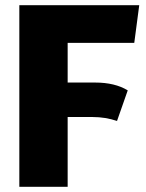

<svg xmlns="http://www.w3.org/2000/svg" viewBox="-20 -715 557 735"><path d="M494 -551H239V-399H344Q420 -399 469 -369L428 -252Q383 -267 335 -267H239V0H54V-695H513Z"/></svg>

Font: FiraGO ExtraBold
Style: Regular
Weight: 800
Designer: bBox Type
Foundry: bBox Type GmbH
Version: Version 1.001;PS 001.001;hotconv 1.0.88;makeotf.lib2.5.64775